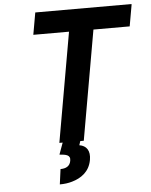

<svg xmlns="http://www.w3.org/2000/svg" viewBox="-61 -761 812 1034"><g transform="rotate(-5 345.0 -244.0)"><path d="M669 -592 690 -711H169L148 -592H341L237 0H369L473 -592ZM287 101C282 131 259 141 231 141L220 223C245 223 267 220 287 214C336 200 382 169 393 106C402 56 381 28 343 22L352 -6H257L232 63C265 66 293 68 287 101Z"/></g></svg>

Font: Asimov
Style: NarIt
Weight: 500
Designer: Google
Version: Version 2.000980; 2014